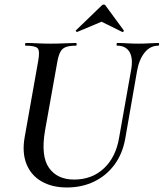

<svg xmlns="http://www.w3.org/2000/svg" viewBox="-20 -815 724 849"><path d="M560 -507Q569 -558 552.5 -585.5Q536 -613 498 -613Q495 -613 495.5 -619Q496 -625 498 -625Q520 -625 543 -623.5Q566 -622 593 -622Q617 -622 640 -623.5Q663 -625 680 -625Q684 -625 683.5 -619Q683 -613 680 -613Q644 -613 619.5 -582.5Q595 -552 586 -501L534 -203Q522 -135 486 -86.5Q450 -38 396 -12Q342 14 276 14Q210 14 163.5 -13Q117 -40 97 -90Q77 -140 89 -208L149 -546Q157 -590 146.5 -601.5Q136 -613 94 -613Q90 -613 91 -619Q92 -625 93 -625Q117 -625 145 -623.5Q173 -622 203 -622Q238 -622 266.5 -623.5Q295 -625 316 -625Q319 -625 319 -619Q319 -613 316 -613Q286 -613 270 -606.5Q254 -600 246 -584Q238 -568 233 -539L179 -237Q160 -125 196.5 -73Q233 -21 308 -21Q387 -21 440 -71Q493 -121 507 -208ZM322 -674Q320 -673 316.5 -676Q313 -679 316 -681L429 -790Q433 -795 438.5 -795Q444 -795 447 -790L527 -681Q529 -679 526 -675.5Q523 -672 520 -674L429 -719Z"/></svg>

Font: Cormorant Garamond Light SemiBold
Style: Italic
Weight: 600
Italic angle: -10°
Version: Version 4.001